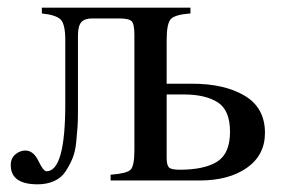

<svg xmlns="http://www.w3.org/2000/svg" viewBox="-20 -470 742 500"><path d="M414 -252H480Q565 -252 617.5 -220.5Q670 -189 670 -124Q670 -66 623 -33Q576 0 500 0H268V-15Q309 -18 319.5 -27.5Q330 -37 330 -79V-379Q330 -407 323 -414.5Q316 -422 290 -422H220Q200 -422 191.5 -412Q183 -402 183 -377V-179Q183 -156 182 -140.5Q181 -125 178.5 -100Q176 -75 169 -58Q162 -41 151 -24Q140 -7 121 1.5Q102 10 78 10Q8 10 8 -40Q8 -58 20 -68Q32 -78 46 -78Q67 -78 80 -51Q93 -24 101 -24Q150 -24 150 -199V-366Q150 -406 138.5 -418.5Q127 -431 89 -435V-450H476V-435Q436 -432 425 -420.5Q414 -409 414 -366ZM414 -224V-59Q414 -40 420 -34Q426 -28 448 -28Q512 -28 545.5 -49Q579 -70 579 -127Q579 -183 547 -203.5Q515 -224 459 -224Z"/></svg>

Font: STIX MathJax Alphabets
Style: Regular
Weight: 400
Designer: MicroPress Inc., with final additions and corrections provided by Coen Hoffman, Elsevier (retired)
Version: Version 1.1.1